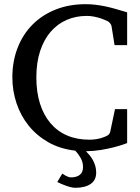

<svg xmlns="http://www.w3.org/2000/svg" viewBox="-20 -707 667 918"><path d="M277.8 123Q285.2 128.4 292.5 132.3Q298.8 135.7 305.9 138.4Q313 141.1 318.8 141.1Q346.2 141.1 361.6 128.9Q377 116.7 377 91.8Q377 67.9 365.2 47.6Q353.5 27.3 339.4 13.2Q266.6 4.9 210.7 -27.1Q154.8 -59.1 116.7 -106.7Q78.6 -154.3 58.8 -213.9Q39.1 -273.4 39.1 -336.9Q39.1 -414.6 64.5 -479Q89.8 -543.5 135.7 -589.6Q181.6 -635.7 246.1 -661.4Q310.5 -687 389.2 -687Q413.6 -687 436.3 -684.3Q459 -681.6 482.4 -676.8Q505.9 -671.9 531.7 -664.6Q557.6 -657.2 587.9 -647.9V-491.2H527.8L513.2 -582Q512.2 -588.9 506.3 -595.7Q500.5 -602.5 496.1 -605Q490.2 -607.4 480.7 -611.8Q471.2 -616.2 458 -620.4Q444.8 -624.5 428.7 -627.7Q412.6 -630.9 394 -630.9Q342.8 -630.9 298.8 -611.8Q254.9 -592.8 222.7 -555.7Q190.4 -518.6 172.1 -463.6Q153.8 -408.7 153.8 -336.9Q153.8 -267.1 171.1 -211.9Q188.5 -156.7 221.2 -118.2Q253.9 -79.6 300.8 -59.3Q347.7 -39.1 407.2 -39.1Q424.8 -39.1 439.2 -41.5Q453.6 -43.9 464.4 -47.1Q475.1 -50.3 481 -53Q486.8 -55.7 487.8 -56.2Q495.6 -59.1 500.5 -64.5Q505.4 -69.8 506.8 -76.2L529.8 -185.1H587.9V-22.9Q585.9 -22 569.1 -16.1Q552.2 -10.3 525.4 -3.2Q498.5 3.9 463.6 9.8Q428.7 15.6 391.1 16.1Q399.9 24.9 408.7 35.6Q417.5 46.4 424.6 59.3Q431.6 72.3 435.8 87.2Q439.9 102.1 439.9 118.2Q439.9 154.3 413.3 172.6Q386.7 190.9 339.8 190.9Q328.6 190.9 313.7 186.8Q298.8 182.6 285.6 177.2Q270 171.4 253.9 163.1Z"/></svg>

Font: Charis SIL CyrE
Style: Regular
Weight: 400
Foundry: SIL International
Version: Version 5.000